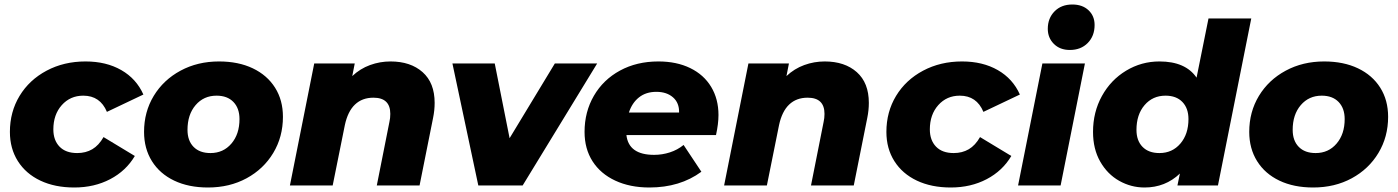

<svg xmlns="http://www.w3.org/2000/svg" viewBox="-20 -824 6211 853"><path d="M24 -238Q24 -327 67 -398Q110 -469 187 -510Q264 -551 360 -551Q452 -551 519 -512.5Q586 -474 617 -404L455 -327Q425 -399 350 -399Q292 -399 254.5 -357Q217 -315 217 -249Q217 -201 244.5 -172.5Q272 -144 323 -144Q361 -144 390 -161Q419 -178 440 -215L579 -131Q540 -65 469.5 -28Q399 9 310 9Q224 9 159.5 -21.5Q95 -52 59.5 -108Q24 -164 24 -238Z M620 -238Q620 -327 663 -398Q706 -469 782 -510Q858 -551 953 -551Q1039 -551 1103 -520.5Q1167 -490 1202 -434.5Q1237 -379 1237 -305Q1237 -216 1194 -144.5Q1151 -73 1075.5 -32Q1000 9 904 9Q818 9 754 -21.5Q690 -52 655 -108Q620 -164 620 -238ZM1044 -295Q1044 -343 1017 -371Q990 -399 942 -399Q885 -399 849 -357Q813 -315 813 -247Q813 -199 840 -171.5Q867 -144 915 -144Q972 -144 1008 -186Q1044 -228 1044 -295Z M1911 -367Q1911 -334 1904 -300L1844 0H1654L1710 -282Q1714 -299 1714 -318Q1714 -390 1639 -390Q1589 -390 1557 -359.5Q1525 -329 1512 -268L1458 0H1268L1376 -542H1556L1545 -486Q1580 -519 1624 -535Q1668 -551 1715 -551Q1804 -551 1857.5 -503.5Q1911 -456 1911 -367Z M2633 -542 2302 0H2105L1990 -542H2178L2244 -210L2445 -542Z M3161 -224H2763Q2773 -136 2886 -136Q2922 -136 2956 -147Q2990 -158 3017 -180L3096 -61Q3001 9 2865 9Q2779 9 2713.5 -21.5Q2648 -52 2612.5 -107.5Q2577 -163 2577 -238Q2577 -327 2618.5 -398.5Q2660 -470 2734.5 -510.5Q2809 -551 2905 -551Q2986 -551 3046.5 -521.5Q3107 -492 3139.5 -438Q3172 -384 3172 -313Q3172 -274 3161 -224ZM2774 -324H2997Q2998 -367 2970 -391.5Q2942 -416 2896 -416Q2850 -416 2819 -391.5Q2788 -367 2774 -324Z M3840 -367Q3840 -334 3833 -300L3773 0H3583L3639 -282Q3643 -299 3643 -318Q3643 -390 3568 -390Q3518 -390 3486 -359.5Q3454 -329 3441 -268L3387 0H3197L3305 -542H3485L3474 -486Q3509 -519 3553 -535Q3597 -551 3644 -551Q3733 -551 3786.5 -503.5Q3840 -456 3840 -367Z M3918 -238Q3918 -327 3961 -398Q4004 -469 4081 -510Q4158 -551 4254 -551Q4346 -551 4413 -512.5Q4480 -474 4511 -404L4349 -327Q4319 -399 4244 -399Q4186 -399 4148.5 -357Q4111 -315 4111 -249Q4111 -201 4138.5 -172.5Q4166 -144 4217 -144Q4255 -144 4284 -161Q4313 -178 4334 -215L4473 -131Q4434 -65 4363.5 -28Q4293 9 4204 9Q4118 9 4053.5 -21.5Q3989 -52 3953.5 -108Q3918 -164 3918 -238Z M4611 -542H4800L4692 0H4503ZM4635 -696Q4635 -743 4665 -773.5Q4695 -804 4744 -804Q4789 -804 4816 -778.5Q4843 -753 4843 -713Q4843 -664 4812.5 -633Q4782 -602 4733 -602Q4689 -602 4662 -629Q4635 -656 4635 -696Z M5539 -742 5391 0H5211L5222 -53Q5157 9 5065 9Q5005 9 4952.5 -20.5Q4900 -50 4868 -106Q4836 -162 4836 -238Q4836 -326 4875.5 -397.5Q4915 -469 4983 -510Q5051 -551 5131 -551Q5247 -551 5296 -479L5349 -742ZM5260 -295Q5260 -343 5233 -371Q5206 -399 5158 -399Q5101 -399 5065 -357Q5029 -315 5029 -247Q5029 -199 5056 -171.5Q5083 -144 5131 -144Q5188 -144 5224 -186Q5260 -228 5260 -295Z M5530 -238Q5530 -327 5573 -398Q5616 -469 5692 -510Q5768 -551 5863 -551Q5949 -551 6013 -520.5Q6077 -490 6112 -434.5Q6147 -379 6147 -305Q6147 -216 6104 -144.5Q6061 -73 5985.5 -32Q5910 9 5814 9Q5728 9 5664 -21.5Q5600 -52 5565 -108Q5530 -164 5530 -238ZM5954 -295Q5954 -343 5927 -371Q5900 -399 5852 -399Q5795 -399 5759 -357Q5723 -315 5723 -247Q5723 -199 5750 -171.5Q5777 -144 5825 -144Q5882 -144 5918 -186Q5954 -228 5954 -295Z"/></svg>

Font: Idrija
Style: Italic
Weight: 800
Italic angle: -11.3°
Designer: Julieta Ulanovsky
Foundry: Julieta Ulanovsky
Version: Version 7.200